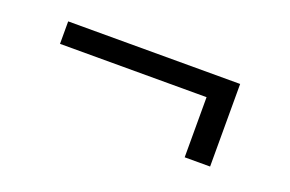

<svg xmlns="http://www.w3.org/2000/svg" viewBox="-42 -492 628 416"><g transform="rotate(20 272.5 -284.0)"><path d="M60.5 -327.1V-378.9H457V-188.5H398.4V-327.1Z"/></g></svg>

Font: Roboto Light
Style: Regular
Weight: 300
Designer: Google
Version: Version 2.137; 2017